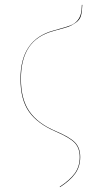

<svg xmlns="http://www.w3.org/2000/svg" viewBox="-20 -587 392 797"><path d="M229 189.9 228 188Q269.5 161.1 290.3 132.6Q311 104 311 64.9Q311 28.3 290.5 6.3Q270 -15.6 210.9 -41Q135.7 -73.2 100.3 -123.3Q64.9 -173.3 64.9 -259.8Q64.9 -422.9 201.2 -460Q263.7 -476.6 279.8 -484.9Q308.1 -499.5 315.9 -530.8Q319.3 -545.4 319.8 -566.9H321.8Q320.8 -538.1 315.9 -521Q311 -503.9 293.7 -492.2Q276.4 -480.5 264.2 -476.1Q252 -471.7 214.8 -461.9Q206.1 -459.5 201.2 -458Q131.8 -439 99.4 -389.6Q66.9 -340.3 66.9 -259.8Q66.9 -174.8 102.1 -124.5Q137.2 -74.2 210.9 -43Q271 -17.6 292 4.9Q313 27.3 313 64.9Q313 104.5 292.2 133.5Q271.5 162.6 229 189.9Z"/></svg>

Font: Fira Sans Compressed Two
Style: Regular
Weight: 100
Width: 1
Designer: Carrois Corporate & Edenspiekermann AG
Foundry: Carrois Corporate GbR & Edenspiekermann AG
Version: Version 4.203;PS 004.203;hotconv 1.0.88;makeotf.lib2.5.64775